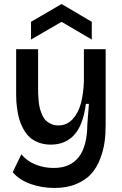

<svg xmlns="http://www.w3.org/2000/svg" viewBox="-20 -764 606 952"><path d="M133.8 -567.9V-655.8L285.2 -744.1L435.1 -655.8V-567.9L285.2 -655.8ZM250 168Q187.5 168 131.6 148.2Q75.7 128.4 43 89.8L85.9 1Q112.8 34.2 155.3 51.5Q197.8 68.8 246.1 68.8Q411.6 68.8 413.1 -147.9L420.9 -249H405.8Q392.1 -143.1 347.9 -95Q303.7 -46.9 231.9 -46.9Q198.2 -46.9 171.1 -57.4Q144 -67.9 126.5 -84.2Q108.9 -100.6 95.9 -124.5Q83 -148.4 76.4 -170.2Q69.8 -191.9 65.9 -218.8Q62 -245.6 61 -262.7Q60.1 -279.8 60.1 -298.8V-520H168.9V-330.1Q168.9 -311.5 169.2 -300Q169.4 -288.6 171.4 -266.6Q173.3 -244.6 176.8 -230.2Q180.2 -215.8 187.7 -197.5Q195.3 -179.2 205.8 -168.2Q216.3 -157.2 232.7 -149.7Q249 -142.1 270 -142.1Q311 -142.1 339.4 -172.4Q367.7 -202.6 380.9 -250.5Q394 -298.3 396 -361.8V-520H503.9V-144Q503.9 -98.1 498.3 -58.3Q492.7 -18.6 476.1 24.7Q459.5 67.9 432.4 98.1Q405.3 128.4 358.6 148.2Q312 168 250 168Z"/></svg>

Font: Bricolage Grotesque Medium
Style: Regular
Weight: 500
Designer: Mathieu Triay
Foundry: Atelier Triay
Version: Version 1.000;gftools[0.9.30]